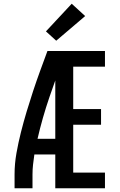

<svg xmlns="http://www.w3.org/2000/svg" viewBox="-20 -1008 640 1028"><path d="M58 0V-74Q58 -131 68 -187.5Q78 -244 92 -299.5Q106 -355 122.5 -410Q139 -465 157 -519.5Q175 -574 194.5 -627.5Q214 -681 234 -735H276V-721L323 -705Q282 -597 244.5 -487.5Q207 -378 181 -265H276V-181H164Q160 -154 157 -127.5Q154 -101 154 -74V0ZM276 0V-735H542V-651H372V-424H521V-340H372V-84H542V0ZM281 -790 226 -840 364 -988 436 -922Z"/></svg>

Font: Iosevka Curly Medium Extended
Style: Regular
Weight: 500
Width: 7
Monospace: yes
Designer: Belleve Invis
Foundry: Belleve Invis
Version: Version 11.1.0; ttfautohint (v1.8.3)